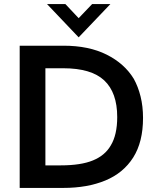

<svg xmlns="http://www.w3.org/2000/svg" viewBox="-20 -921 768 941"><path d="M290.5 0H76.5V-697H291.5Q415.5 -697 502.8 -653.2Q590 -609.5 635.5 -535Q657 -496.5 669 -448Q681 -399.5 681 -343Q681 -225 632.8 -149Q584.5 -73 496.5 -36.5Q408.5 0 290.5 0ZM277.5 -110.5Q376.5 -110.5 435.5 -134.8Q494.5 -159 522.5 -207.5Q554.5 -259.5 554.5 -347.5Q554.5 -467 491 -526.8Q427.5 -586.5 289.5 -586.5H202.5V-110.5ZM365.5 -738 210.5 -901H300.5L365.5 -832L431.5 -901H521Z"/></svg>

Font: Acari Sans Neue
Style: Bold
Weight: 700
Designer: Alfredo Marco Pradil (font), Cristiano Sobral (main changes)
Foundry: Hanken Design Co. (font), Cristiano Sobral (main changes)
Version: Version 2.459;March 19, 2022;FontCreator 14.0.0.2808 64-bit;